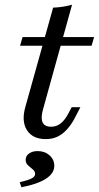

<svg xmlns="http://www.w3.org/2000/svg" viewBox="-20 -569 413 801"><path d="M171 11.3Q116.1 11.3 92.3 -26.2Q68.5 -63.7 86.3 -125L201.6 -537.1Q222.6 -537.9 242.7 -541.1Q262.9 -544.4 280.6 -549.2L159.7 -113.7Q149.2 -76.6 157.7 -58.5Q166.1 -40.3 193.5 -40.3Q214.5 -40.3 231.9 -53.2Q249.2 -66.1 263.7 -92.7L279 -121.8H315.3L289.5 -71.8Q276.6 -48.4 259.7 -29.4Q242.7 -10.5 221.4 0.4Q200 11.3 171 11.3ZM63.7 -378.2 74.2 -414.5H372.6L362.1 -378.2ZM69.4 212.1 62.1 191.1Q100 182.3 113.3 174.6Q126.6 166.9 126.6 156.5Q126.6 146 116.9 137.9Q107.3 129.8 97.2 121Q87.1 112.1 87.1 97.6Q87.1 81.5 101.2 71.4Q115.3 61.3 137.1 61.3Q166.9 61.3 186.7 79Q206.5 96.8 206.5 122.6Q206.5 154 171.8 176.6Q137.1 199.2 69.4 212.1Z"/></svg>

Font: Playfair 9pt
Style: Italic
Weight: 400
Italic angle: -15.6°
Designer: Claus Eggers Sørensen
Foundry: Claus Eggers Sørensen
Version: Version 2.001;gftools[0.9.30]